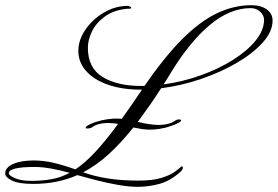

<svg xmlns="http://www.w3.org/2000/svg" viewBox="-20 -704 1065 736"><path d="M507.8 12.2Q474.6 12.2 433.1 4.9Q391.6 -2.4 350.3 -12.9Q309.1 -23.4 276.4 -32.7Q200.2 1 107.4 1Q52.2 1 26.1 -11.7Q0 -24.4 0 -39.1Q0 -62 30.3 -75.4Q60.5 -88.9 109.4 -88.9Q146 -88.9 184.3 -80.1Q222.7 -71.3 269 -54.7Q305.2 -78.6 344.2 -120.4Q383.3 -162.1 431.6 -227.5L432.6 -229Q416 -231.9 400.4 -232.4Q354 -233.4 331.1 -214.8Q322.8 -211.4 315.4 -211.4Q308.1 -211.4 308.1 -213.9Q309.1 -223.6 348.1 -236.8Q369.1 -243.7 391.4 -246.8Q413.6 -250 430.7 -249.5Q439.5 -249.5 446.8 -248.5Q468.3 -278.3 484.1 -301.3Q500 -324.2 515.6 -347.7Q518.1 -350.6 520 -353.8Q522 -356.9 523.9 -360.4H519.5Q448.2 -360.4 394.3 -379.2Q340.3 -397.9 310.3 -431.6Q280.3 -465.3 280.3 -508.8Q280.3 -550.8 307.4 -590.3Q334.5 -629.9 378.2 -655.8Q421.9 -681.6 472.2 -681.6L482.9 -676.3Q482.9 -671.9 481 -671.1Q479 -670.4 467.3 -670.4Q417 -665.5 383.5 -641.8Q350.1 -618.2 333.5 -585.4Q316.9 -552.7 316.9 -520.5Q316.9 -443.8 372.8 -409.2Q428.7 -374.5 521.5 -374.5H533.7Q610.8 -486.3 678.7 -554.2Q746.6 -622.1 811.5 -653.1Q876.5 -684.1 943.8 -684.1Q980 -684.1 1002.4 -668Q1024.9 -651.9 1024.9 -625Q1024.9 -583.5 987.8 -541.7Q950.7 -500 888.7 -463.6Q826.7 -427.2 751 -401.4Q675.3 -375.5 597.7 -365.7Q576.7 -333 558.3 -306.6Q540 -280.3 517.1 -249Q512.7 -242.7 507.8 -236.8Q534.2 -230.5 552.5 -228Q570.8 -225.6 583.5 -225.1Q604.5 -224.6 622.3 -228.8Q640.1 -232.9 652.3 -242.2Q656.2 -244.1 659.4 -245.4Q662.6 -246.6 666 -246.1Q673.3 -246.1 674.8 -243.2Q673.3 -233.4 633.8 -220.7Q614.3 -213.4 591.6 -210Q568.8 -206.5 550.8 -207Q537.1 -207.5 524.7 -209.2Q512.2 -210.9 491.2 -215.3Q443.4 -155.3 396.2 -112.5Q349.1 -69.8 298.8 -43.5Q340.8 -28.3 392.8 -20Q444.8 -11.7 511.2 -11.7Q565.9 -11.7 599.1 -22.2Q632.3 -32.7 649.2 -44.9Q666 -57.1 670.9 -62Q678.2 -69.3 680.7 -64Q682.1 -60.5 679.4 -55.4Q676.8 -50.3 672.9 -46.4Q633.3 -10.7 591.8 0.7Q550.3 12.2 507.8 12.2ZM606.9 -380.4Q681.2 -390.6 750.2 -415.5Q819.3 -440.4 873.8 -474.9Q928.2 -509.3 960.2 -548.8Q992.2 -588.4 992.2 -627.9Q992.2 -645 977.5 -658.9Q962.9 -672.9 940.9 -672.9Q862.3 -672.9 785.9 -609.6Q709.5 -546.4 637.7 -429.7Q629.9 -417 622.3 -404.5Q614.7 -392.1 606.9 -380.4ZM100.6 -10.7Q142.6 -10.7 177.7 -17.1Q212.9 -23.4 247.1 -41.5Q214.4 -50.8 178.5 -57.4Q142.6 -64 113.3 -64Q13.7 -64 13.7 -39.6Q13.7 -31.7 36.9 -21.2Q60.1 -10.7 100.6 -10.7Z"/></svg>

Font: Pinyon Script
Style: Regular
Weight: 400
Designer: Nicole Fally, Eben Sorkin
Foundry: Sorkin Type Co.
Version: Version 1.008; ttfautohint (v1.8.4.7-5d5b)